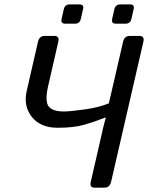

<svg xmlns="http://www.w3.org/2000/svg" viewBox="-20 -866 683 886"><path d="M103 -445.3 155.3 -673.3Q161.6 -700.2 186 -700.2H231Q255.4 -700.2 249 -673.3L202.1 -468.8Q186.5 -399.9 203.9 -375.7Q221.2 -351.6 275.4 -351.6Q301.8 -351.6 369.1 -360.8Q436.5 -370.1 482.4 -389.2L547.9 -673.3Q554.2 -700.2 578.6 -700.2H623.5Q647.9 -700.2 641.6 -673.3L492.7 -26.9Q486.3 0 461.9 0H417Q392.6 0 398.9 -26.9L458 -284.7Q462.9 -305.2 468.3 -323.7H466.3Q415.5 -303.7 367.4 -290Q319.3 -276.4 246.1 -276.4Q167 -276.4 127.2 -326.2Q87.4 -376 103 -445.3ZM281.2 -756.8Q259.3 -756.8 264.2 -778.8L274.4 -823.7Q279.8 -845.7 301.8 -845.7H346.7Q368.7 -845.7 363.3 -823.7L353 -778.8Q348.1 -756.8 326.2 -756.8ZM514.6 -756.8Q492.7 -756.8 497.6 -778.8L507.8 -823.7Q513.2 -845.7 535.2 -845.7H580.1Q602.1 -845.7 596.7 -823.7L586.4 -778.8Q581.5 -756.8 559.6 -756.8Z"/></svg>

Font: Istok Web
Style: Italic
Weight: 400
Italic angle: -13°
Designer: Andrey V. Panov
Foundry: Andrey V. Panov
Version: Version 1.0.2g